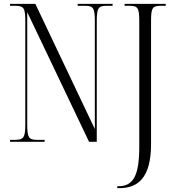

<svg xmlns="http://www.w3.org/2000/svg" viewBox="-20 -734 902 994"><path d="M587 240H598C693 240 762 188 762 12V-623C762 -692 768 -704 813 -704H838V-714H625V-704H651C694 -704 701 -692 701 -624V25C701 176 670 230 593 230H587ZM32 0H211V-10H173C128 -10 121 -22 121 -92V-671L441 0H481V-622C481 -692 488 -704 533 -704H563V-714H382V-704H419C464 -704 471 -692 471 -623V-66L163 -714H32V-704H58C104 -704 111 -692 111 -623V-92C111 -22 103 -10 57 -10H32Z"/></svg>

Font: Noto Serif Display ExtraCondensed Light
Style: Regular
Weight: 300
Width: 2
Designer: Monotype Design Team
Foundry: Monotype Imaging Inc.
Version: Version 2.009